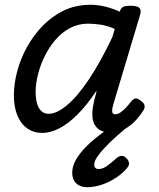

<svg xmlns="http://www.w3.org/2000/svg" viewBox="-20 -539 663 803"><path d="M157 17Q121 17 94 -2Q67 -21 52.5 -56.5Q38 -92 38 -140Q38 -187 51.5 -239Q65 -291 92 -340.5Q119 -390 158 -430.5Q197 -471 247 -495Q297 -519 359 -519Q388 -519 419.5 -511.5Q451 -504 481 -490L482 -494Q487 -507 497 -511Q507 -515 524 -515Q554 -515 563 -506Q572 -497 566 -477L454 -103Q449 -85 449 -76Q449 -67 453 -64Q457 -61 462 -61Q472 -61 482 -67.5Q492 -74 504 -86Q516 -98 529 -115Q537 -125 545 -127Q553 -129 564 -121Q580 -111 583.5 -101.5Q587 -92 582 -81Q573 -65 553.5 -42Q534 -19 506.5 -2Q479 15 443 15Q408 15 390 -0.5Q372 -16 368 -39.5Q364 -63 368.5 -90.5Q373 -118 380 -142Q382 -146 382.5 -150Q383 -154 383 -159Q344 -100 305 -61Q266 -22 228.5 -2.5Q191 17 157 17ZM129 -155Q129 -127 135 -106Q141 -85 153.5 -74Q166 -63 183 -63Q218 -63 262 -100.5Q306 -138 353.5 -209.5Q401 -281 450 -384L460 -418Q428 -432 399.5 -436Q371 -440 348 -440Q307 -440 272.5 -421.5Q238 -403 211.5 -372Q185 -341 166.5 -303Q148 -265 138.5 -226.5Q129 -188 129 -155ZM345 244Q316 244 299 228Q282 212 282 184Q282 159 295 134Q308 109 332.5 82.5Q357 56 393.5 28Q430 0 475 -33L535 -31V-26Q500 2 470.5 28Q441 54 419.5 77Q398 100 386 118Q374 136 374 150Q374 159 379 163.5Q384 168 392 168Q409 168 427 155.5Q445 143 470 120Q476 115 486.5 113Q497 111 508 122Q517 130 519 140Q521 150 515 159Q496 184 466.5 203.5Q437 223 405.5 233.5Q374 244 345 244Z"/></svg>

Font: Playwrite AU NSW
Style: Regular
Weight: 400
Designer: Veronika Burian, José Scaglione
Foundry: TypeTogether
Version: Version 1.002